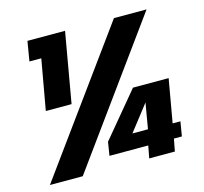

<svg xmlns="http://www.w3.org/2000/svg" viewBox="-102 -818 990 932"><g transform="rotate(-15 393.0 -352.0)"><path d="M37.1 0 546.9 -702.1H710.9L202.1 0ZM689.9 -134.8H729L716.8 -62H676.8L665 0H536.1L547.9 -62H353L363.8 -129.9L548.8 -352.1H728ZM488.8 -138.2H566.9L588.9 -267.1ZM110.8 -352.1 155.8 -605H96.2L112.8 -704.1H301.8L240.2 -352.1Z"/></g></svg>

Font: Poppins
Style: Bold Italic
Weight: 700
Italic angle: -10°
Designer: Ninad Kale (Devanagari), Jonny Pinhorn (Latin)
Foundry: Indian Type Foundry
Version: Version 3.200;PS 1.000;hotconv 16.6.54;makeotf.lib2.5.65590